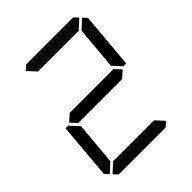

<svg xmlns="http://www.w3.org/2000/svg" viewBox="-262 -1170 1341 1341"><g transform="rotate(-45 408.0 -500.0)"><path d="M90 -45 62 -76 98 -490H125L129 -485L185 -424L157 -107ZM185 -969 219 -1000H684L713 -969L645 -907H242ZM671 -499 620 -453V-454H188V-453L144 -500L196 -547V-546H628ZM726 -955 754 -924 718 -510H691L687 -514L631 -575L659 -893ZM631 -31 597 0H132L103 -31L171 -93H574Z"/></g></svg>

Font: DSEG7 Classic
Style: Italic
Weight: 400
Italic angle: -5°
Designer: Keshikan(Twitter:@keshinomi_88pro)
Version: Version 0.46